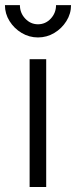

<svg xmlns="http://www.w3.org/2000/svg" viewBox="-43 -743 303 763"><path d="M74.7 0V-507.8H140.6V0ZM107.9 -594.2Q72.8 -594.2 43 -612.1Q13.2 -629.9 -5.1 -659.2Q-23.4 -688.5 -23.4 -722.7H36.1Q36.1 -691.4 57.4 -668.9Q78.6 -646.5 107.9 -646.5Q137.7 -646.5 158.7 -668.9Q179.7 -691.4 179.7 -722.7H239.3Q239.3 -688.5 220.9 -659.2Q202.6 -629.9 172.9 -612.1Q143.1 -594.2 107.9 -594.2Z"/></svg>

Font: Giphurs Light
Style: Regular
Weight: 300
Version: Version 0.920; ttfautohint (v1.8.4.7-5d5b)